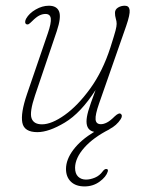

<svg xmlns="http://www.w3.org/2000/svg" viewBox="-20 -466 524 688"><path d="M412 -58.5Q421 -52.5 412.5 -39Q398 -16.5 372 -3V-2.5Q314.5 26.5 282 63.2Q249.5 100 249 135Q249 156.5 260 167Q271 177.5 288 177.5Q303.5 177.5 320.2 170.5Q337 163.5 348.5 147.5Q354.5 139.5 360.5 139.5Q369 139.5 366 149Q360.5 167.5 337 184.8Q313.5 202 283 202Q251.5 202 234 185Q216.5 168 216.5 139.5Q216.5 105.5 243.2 70.2Q270 35 317.5 6.5Q290 1 290 -31Q290 -45.5 296.2 -67.8Q302.5 -90 322.5 -143.5Q269.5 -61 212.2 -26.8Q155 7.5 114 7.5Q66.5 7.5 60 -26.5Q53.5 -60.5 76.5 -128L151.5 -347Q164 -383.5 162 -399.8Q160 -416 143 -416Q132 -416 121 -410.5Q110 -405 96 -391Q88.5 -383.5 83.8 -380.2Q79 -377 74 -379.5Q70 -382 70.2 -387.8Q70.5 -393.5 73.5 -399Q84.5 -418.5 108 -432Q131.5 -445.5 155 -445.5Q183.5 -445.5 191.8 -424.8Q200 -404 183.5 -354.5L105.5 -124Q85.5 -64.5 93 -42.5Q100.5 -20.5 130.5 -20.5Q165 -20.5 212 -54Q259 -87.5 303.5 -149Q348 -210.5 375.5 -295.5Q390 -341 394 -356.5Q398 -372 398 -380.5Q398 -389.5 395 -399.2Q392 -409 392 -420Q392 -432 402.8 -438.8Q413.5 -445.5 427.5 -445.5Q442.5 -445.5 444.5 -430Q446.5 -414.5 432 -372.5L335 -95Q321 -55 322.5 -38Q324 -21 341.5 -21Q351.5 -21 363.2 -27Q375 -33 391 -49Q405.5 -62.5 412 -58.5Z"/></svg>

Font: Fraunces 72pt SuperSoft Thin
Style: Italic
Weight: 100
Italic angle: -16°
Version: Version 1.000;[b76b70a41]